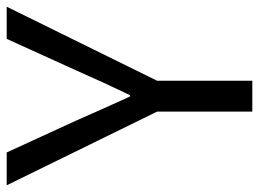

<svg xmlns="http://www.w3.org/2000/svg" viewBox="-121 -653 773 573"><g transform="rotate(-90 265.5 -366.5)"><path d="M219 0V-284L-1 -733H97L192 -526Q227 -446 264 -365H268Q307 -446 342 -526L436 -733H532L311 -284V0Z"/></g></svg>

Font: Gothic Nguyen
Style: Regular
Weight: 400
Designer: MORI Takayuki
Version: Version 1.220;July 21, 2023;FontCreator 14.0.0.2814 64-bit